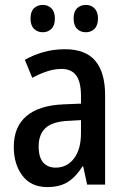

<svg xmlns="http://www.w3.org/2000/svg" viewBox="-20 -750 513 780"><path d="M244 -550Q328 -550 367.5 -502.5Q407 -455 407 -363V0H334L318 -74H315Q289 -32 256 -11Q223 10 172 10Q106 10 71 -36.5Q36 -83 36 -153Q36 -235 87.5 -278.5Q139 -322 237 -326L309 -329V-360Q309 -417 289.5 -443.5Q270 -470 230 -470Q202 -470 172.5 -460.5Q143 -451 111 -434L81 -507Q116 -527 157 -538.5Q198 -550 244 -550ZM256 -259Q193 -256 165 -230Q137 -204 137 -155Q137 -111 155.5 -90Q174 -69 206 -69Q252 -69 280.5 -106Q309 -143 309 -210V-262ZM104 -675Q104 -703 118 -716.5Q132 -730 154 -730Q175 -730 189 -716Q203 -702 203 -675Q203 -647 189 -633Q175 -619 154 -619Q132 -619 118 -633Q104 -647 104 -675ZM279 -675Q279 -703 293 -716.5Q307 -730 329 -730Q350 -730 364 -716Q378 -702 378 -675Q378 -647 364 -633Q350 -619 329 -619Q307 -619 293 -633Q279 -647 279 -675Z"/></svg>

Font: Noto Sans Arabic UI Cn Md
Style: Regular
Weight: 500
Width: 3
Designer: Monotype Design Team, Nadine Chahine and Nizar Qandah
Foundry: Monotype Imaging Inc.
Version: Version 2.010; ttfautohint (v1.8.4.7-5d5b)